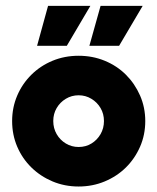

<svg xmlns="http://www.w3.org/2000/svg" viewBox="-20 -635 547 668"><path d="M253.5 13.9Q204.9 13.9 162.8 -3.8Q120.8 -21.5 89.2 -52.4Q57.6 -83.3 39.9 -124.7Q22.2 -166 22.2 -213.9Q22.2 -261.1 39.9 -302.4Q57.6 -343.8 89.2 -375Q120.8 -406.2 162.8 -423.6Q204.9 -441 253.5 -441Q302.1 -441 344.4 -423.6Q386.8 -406.2 418.1 -375Q449.3 -343.8 467.4 -302.4Q485.4 -261.1 485.4 -213.9Q485.4 -166 467.4 -124.7Q449.3 -83.3 418.1 -52.4Q386.8 -21.5 344.4 -3.8Q302.1 13.9 253.5 13.9ZM253.5 -123.6Q278.5 -123.6 298.3 -135.8Q318.1 -147.9 329.9 -168.4Q341.7 -188.9 341.7 -213.9Q341.7 -238.9 329.9 -259Q318.1 -279.2 297.9 -291.3Q277.8 -303.5 253.5 -303.5Q229.2 -303.5 209 -291.3Q188.9 -279.2 177.1 -259Q165.3 -238.9 165.3 -213.9Q165.3 -188.9 177.1 -168.4Q188.9 -147.9 209 -135.8Q229.2 -123.6 253.5 -123.6ZM291 -475.7 329.9 -614.6H476.4L394.4 -475.7ZM109 -475.7 147.2 -614.6H294.4L212.5 -475.7Z"/></svg>

Font: Afacad Flux ExtraBold
Style: Regular
Weight: 800
Designer: Kristian Moeller
Foundry: Dicotype
Version: Version 1.100